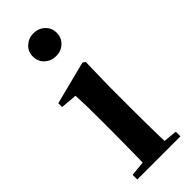

<svg xmlns="http://www.w3.org/2000/svg" viewBox="-260 -835 870 870"><g transform="rotate(-45 174.5 -400.5)"><path d="M39.2 0V-29.9L145.8 -40.2H207.8L315.8 -29.9V0ZM109.6 0Q110.6 -25.5 111.3 -67.4Q111.9 -109.4 112.4 -154.8Q112.9 -200.3 112.9 -234.8V-308Q112.9 -358.3 112.3 -394.3Q111.6 -430.4 109.6 -466.2L30.5 -472.9V-497.4L238.1 -550.4L250.8 -541.7L247.4 -387.9V-234.8Q247.4 -200.3 247.9 -154.8Q248.4 -109.4 249.2 -67.4Q250.1 -25.5 251.1 0ZM174.8 -655Q143.6 -655 121 -675.4Q98.5 -695.9 98.5 -728.8Q98.5 -760.3 121 -780.9Q143.6 -801.4 174.8 -801.4Q206.5 -801.4 228.9 -780.9Q251.3 -760.3 251.3 -728.8Q251.3 -695.9 228.9 -675.4Q206.5 -655 174.8 -655Z"/></g></svg>

Font: Noto Serif SC
Style: Regular
Weight: 200
Designer: Ryoko NISHIZUKA 西塚涼子 (kana & ideographs); Frank Grießhammer (Latin, Greek & Cyrillic); Wenlong ZHANG 张文龙 (bopomofo); San
Foundry: Adobe
Version: Version 2.001;hotconv 1.1.0;makeotfexe 2.6.0